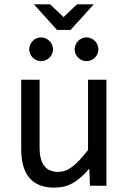

<svg xmlns="http://www.w3.org/2000/svg" viewBox="-20 -859 590 888"><path d="M472.2 0V-490.2H387.2V-165C371.6 -145.2 357.5 -128.7 345 -115.7C332.4 -102.7 320.7 -92.4 309.8 -84.7C298.9 -77.1 288.5 -71.7 278.6 -68.6C268.6 -65.5 258.5 -64 248 -64C191.4 -64 163.1 -101.6 163.1 -176.8V-490.2H78.1V-169.9C78.1 -110 91 -65.3 116.7 -35.6C142.4 -6 180.5 8.8 231 8.8C245.6 8.8 259.5 7.4 272.7 4.6C285.9 1.9 299 -2.9 312 -9.8C325 -16.6 338.1 -25.6 351.3 -36.9C364.5 -48.1 378.4 -62.2 393.1 -79.1L396 0ZM243.7 -720.7H306.6L413.6 -838.9H335.9L273.9 -779.8L211.9 -838.9H136.7ZM169.9 -686C162.4 -686 155.4 -684.6 148.7 -681.6C142 -678.7 136.2 -674.7 131.3 -669.7C126.5 -664.6 122.6 -658.8 119.6 -652.1C116.7 -645.4 115.2 -638.3 115.2 -630.9C115.2 -623.4 116.7 -616.3 119.6 -609.6C122.6 -602.9 126.5 -597.2 131.3 -592.3C136.2 -587.4 142 -583.5 148.7 -580.6C155.4 -577.6 162.4 -576.2 169.9 -576.2C177.4 -576.2 184.5 -577.6 191.2 -580.6C197.8 -583.5 203.7 -587.4 208.7 -592.3C213.8 -597.2 217.8 -602.9 220.7 -609.6C223.6 -616.3 225.1 -623.4 225.1 -630.9C225.1 -638.3 223.6 -645.4 220.7 -652.1C217.8 -658.8 213.8 -664.6 208.7 -669.7C203.7 -674.7 197.8 -678.7 191.2 -681.6C184.5 -684.6 177.4 -686 169.9 -686ZM379.9 -686C372.4 -686 365.3 -684.6 358.6 -681.6C352 -678.7 346.2 -674.7 341.3 -669.7C336.4 -664.6 332.5 -658.8 329.6 -652.1C326.7 -645.4 325.2 -638.3 325.2 -630.9C325.2 -623.4 326.7 -616.3 329.6 -609.6C332.5 -602.9 336.4 -597.2 341.3 -592.3C346.2 -587.4 352 -583.5 358.6 -580.6C365.3 -577.6 372.4 -576.2 379.9 -576.2C387.4 -576.2 394.4 -577.6 401.1 -580.6C407.8 -583.5 413.7 -587.4 418.7 -592.3C423.7 -597.2 427.7 -602.9 430.7 -609.6C433.6 -616.3 435.1 -623.4 435.1 -630.9C435.1 -638.3 433.6 -645.4 430.7 -652.1C427.7 -658.8 423.7 -664.6 418.7 -669.7C413.7 -674.7 407.8 -678.7 401.1 -681.6C394.4 -684.6 387.4 -686 379.9 -686ZM0 -490.2Z"/></svg>

Font: CodeNewRoman Nerd Font Mono
Style: Regular
Weight: 400
Monospace: yes
Designer: Sam Radian
Foundry: Code New Roman
Version: Version 2.00 November 29, 2014;Nerd Fonts 3.2.1